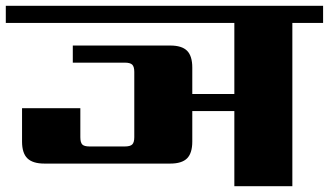

<svg xmlns="http://www.w3.org/2000/svg" viewBox="-40 -642 1134 662"><path d="M1074 -622V-563H968V0H768V-259H623V-154Q623 -114 605 -96Q587 -78 547 -78H113Q73 -78 54.5 -96Q36 -114 36 -154V-269H237V-169Q237 -151 243.5 -144Q250 -137 269 -137H390Q409 -137 416 -144Q423 -151 423 -169V-394Q423 -412 416 -419Q409 -426 390 -426H211V-485H547Q587 -485 605 -467Q623 -449 623 -409V-318H768V-563H-20V-622Z"/></svg>

Font: Sarpanch ExtraBold
Style: Regular
Weight: 800
Designer: Manushi Parikh (Devanagari and Latin), Jyotish Sonowal (Devanagari)
Foundry: Indian Type Foundry
Version: Version 2.004;PS 1.0;hotconv 1.0.78;makeotf.lib2.5.61930; tt